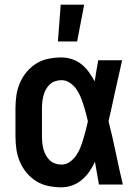

<svg xmlns="http://www.w3.org/2000/svg" viewBox="-20 -787 590 819"><path d="M242 12Q215 12 187 6.5Q159 1 135.5 -13.5Q112 -28 94 -49.5Q76 -71 65 -96.5Q54 -122 50 -149.5Q46 -177 46 -205V-325Q46 -353 50 -380.5Q54 -408 65 -433.5Q76 -459 94 -480.5Q112 -502 135.5 -516.5Q159 -531 187 -536.5Q215 -542 242 -542Q265 -542 287.5 -534.5Q310 -527 328 -512.5Q346 -498 359.5 -479Q373 -460 384 -440Q387 -462 391 -484.5Q395 -507 399 -530H501Q492 -491 483.5 -452Q475 -413 466 -374V-373Q460 -347 454.5 -321Q449 -295 443 -270Q460 -203 474 -135Q488 -67 504 0H402Q398 -24 393.5 -48.5Q389 -73 385 -97Q375 -75 361.5 -55.5Q348 -36 330 -20.5Q312 -5 289 3.5Q266 12 242 12ZM242 -85Q262 -85 278 -96.5Q294 -108 305 -124Q316 -140 323 -158Q330 -176 335.5 -194.5Q341 -213 346 -232Q351 -251 355 -270Q351 -288 346 -306Q341 -324 335.5 -341.5Q330 -359 322.5 -376.5Q315 -394 304 -409Q293 -424 277 -434.5Q261 -445 242 -445Q228 -445 215 -440.5Q202 -436 192 -426.5Q182 -417 175.5 -405Q169 -393 165.5 -379.5Q162 -366 160.5 -352.5Q159 -339 159 -325V-205Q159 -191 160.5 -177.5Q162 -164 165.5 -150.5Q169 -137 175.5 -125Q182 -113 192 -103.5Q202 -94 215 -89.5Q228 -85 242 -85ZM227 -610 239 -767H339L309 -610Z"/></svg>

Font: Lode
Style: Bold
Weight: 700
Monospace: yes
Designer: Belleve Invis
Foundry: Belleve Invis
Version: Version 29.2.0; ttfautohint (v1.8.3)